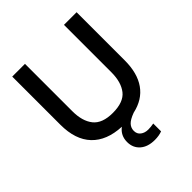

<svg xmlns="http://www.w3.org/2000/svg" viewBox="-249 -850 1215 1215"><g transform="rotate(-45 358.0 -243.0)"><path d="M533 -704H646V-273Q646 -159 597 -89.5Q548 -20 452 1Q406 18 388.5 37.5Q371 57 371 83Q371 111 391.5 126.5Q412 142 442 142Q465 142 491 137V207Q463 218 425 218Q363 218 327 186.5Q291 155 291 103Q291 45 336 11Q207 5 138.5 -67Q70 -139 70 -273V-704H184V-280Q184 -191 224 -141Q264 -91 358 -91Q454 -91 493.5 -141Q533 -191 533 -280Z"/></g></svg>

Font: CBA Beacon Sans Bold
Style: Regular
Weight: 700
Designer: Wei Huang
Foundry: Wei Huang
Version: Version 1.002